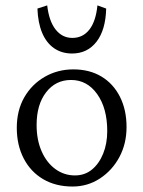

<svg xmlns="http://www.w3.org/2000/svg" viewBox="-20 -681 529 709"><path d="M248 7.8Q185.5 7.8 139.2 -19.5Q92.8 -46.9 67.4 -96.2Q42 -145.5 42 -209Q42 -273.4 69.8 -321.8Q97.7 -370.1 145.5 -397.5Q193.4 -424.8 251 -424.8Q310.5 -424.8 354.5 -398.4Q398.4 -372.1 422.9 -323.7Q447.3 -275.4 447.3 -211.9Q447.3 -150.4 420.9 -101.1Q394.5 -51.8 349.1 -22Q303.7 7.8 248 7.8ZM256.8 -33.2Q293 -33.2 319.3 -54.7Q345.7 -76.2 360.8 -113.3Q376 -150.4 376 -197.3Q376 -281.2 338.9 -333.5Q301.8 -385.7 242.2 -385.7Q185.5 -385.7 150.4 -340.3Q115.2 -294.9 115.2 -219.7Q115.2 -164.1 133.8 -122.1Q152.3 -80.1 184.6 -56.6Q216.8 -33.2 256.8 -33.2ZM339.8 -661.1 372.1 -649.4Q370.1 -570.3 336.4 -526.9Q302.7 -483.4 246.1 -483.4Q208 -483.4 179.7 -502.9Q151.4 -522.5 135.7 -559.6Q120.1 -596.7 118.2 -649.4L154.3 -661.1Q161.1 -602.5 185.5 -571.8Q210 -541 247.1 -541Q286.1 -541 310.1 -571.8Q334 -602.5 339.8 -661.1Z"/></svg>

Font: Crimson Pro Light
Style: Regular
Weight: 300
Designer: Jacques Le Bailly
Foundry: Baron von Fonthausen
Version: Version 1.003